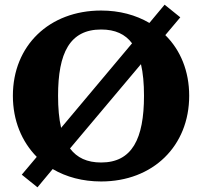

<svg xmlns="http://www.w3.org/2000/svg" viewBox="-20 -759 863 820"><path d="M683 -739 618 -661C560 -695 490 -714 412 -714C190 -714 35 -564 35 -350C35 -244 73 -154 137 -89L73 -13L140 41L205 -37C263 -3 333 16 412 16C633 16 788 -135 788 -350C788 -455 751 -545 686 -609L750 -685ZM228 -350C228 -533 278 -633 412 -633C472 -633 515 -613 544 -574L241 -213C232 -252 228 -297 228 -350ZM279 -125 582 -485C591 -447 595 -402 595 -350C595 -166 544 -65 412 -65C352 -65 309 -85 279 -125Z"/></svg>

Font: LT Superior Serif ExtraBold
Style: Regular
Weight: 800
Designer: Daniel Lyons
Foundry: LyonsType
Version: Version 2.120;FEAKit 1.0